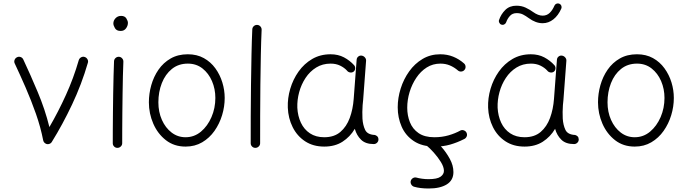

<svg xmlns="http://www.w3.org/2000/svg" viewBox="-20 -831 3993 1114"><path d="M79.1 -499Q89.4 -503.9 99.9 -500Q110.4 -496.1 115.2 -485.8Q155.3 -400.4 198.2 -298.6Q241.2 -196.8 266.6 -93.8Q317.9 -181.6 362.5 -280Q407.2 -378.4 437 -481.9Q440.4 -492.7 450.4 -498.3Q460.4 -503.9 471.2 -500.5Q481.9 -497.1 487.5 -487.1Q493.2 -477.1 489.7 -466.3Q453.6 -341.8 398.4 -225.1Q343.3 -108.4 280.8 -7.8Q275.4 1.5 264.6 4.4Q253.4 7.8 243.2 1.2Q232.9 -5.4 230.5 -17.1Q215.8 -92.8 188.5 -170.7Q161.1 -248.5 128.7 -323Q96.2 -397.5 65.4 -462.9Q60.5 -473.1 64.7 -483.6Q68.8 -494.1 79.1 -499Z M637.7 -694.8Q637.7 -711.9 650.4 -725.3Q663.1 -738.8 682.6 -738.8Q704.1 -738.8 713.1 -724.1Q722.2 -709.5 722.2 -698.2Q722.2 -681.6 711.2 -666.5Q700.2 -651.4 680.2 -651.4Q656.2 -651.4 647 -667.5Q637.7 -683.6 637.7 -694.8ZM669.9 -501.5Q681.2 -501 688.7 -492.4Q696.3 -483.9 695.8 -472.7Q694.3 -438.5 693.1 -390.1Q691.9 -341.8 691.2 -286.9Q690.4 -231.9 689.9 -177.7Q689.5 -123.5 689.2 -77.1Q689 -30.8 689 0Q689 11.2 680.7 19Q672.4 26.9 661.1 26.9Q649.9 26.9 642.1 19Q634.3 11.2 634.3 0Q634.3 -30.8 634.5 -77.4Q634.8 -124 635.3 -178.2Q635.7 -232.4 636.7 -287.6Q637.7 -342.8 638.9 -391.8Q640.1 -440.9 641.6 -475.6Q642.1 -486.8 650.4 -494.4Q658.7 -502 669.9 -501.5Z M1069.8 -516.1Q1122.6 -516.1 1162.6 -493.9Q1202.6 -471.7 1229.5 -434.6Q1256.3 -397.5 1270 -352.8Q1283.7 -308.1 1283.7 -262.7Q1283.7 -212.4 1268.6 -162.6Q1253.4 -112.8 1224.4 -71.5Q1195.3 -30.3 1153.1 -5.4Q1110.8 19.5 1056.6 19.5Q990.2 19.5 942.6 -17.6Q895 -54.7 869.4 -113.5Q843.8 -172.4 843.8 -237.3Q843.8 -287.6 857.7 -336.9Q871.6 -386.2 899.7 -426.8Q927.7 -467.3 970.2 -491.7Q1012.7 -516.1 1069.8 -516.1ZM1069.8 -461.9Q1015.6 -461.9 977.3 -430.9Q939 -399.9 918.9 -348.6Q898.9 -297.4 898.9 -237.3Q898.9 -181.2 919.4 -135.3Q939.9 -89.4 975.6 -62Q1011.2 -34.7 1056.6 -34.7Q1106.9 -34.7 1145.8 -67.1Q1184.6 -99.6 1207 -151.6Q1229.5 -203.6 1229.5 -262.7Q1229.5 -314.9 1210 -360.4Q1190.4 -405.8 1154.8 -433.8Q1119.1 -461.9 1069.8 -461.9Z M1472.2 -686.5Q1483.4 -686 1491 -677.5Q1498.5 -668.9 1498 -657.7Q1495.1 -595.7 1493.4 -512.7Q1491.7 -429.7 1490.7 -338.6Q1489.7 -247.6 1489.5 -159.9Q1489.3 -72.3 1489.3 0Q1489.3 11.2 1481 19Q1472.7 26.9 1461.4 26.9Q1450.2 26.9 1442.4 19Q1434.6 11.2 1434.6 0Q1434.6 -72.3 1434.8 -160.2Q1435.1 -248 1436.3 -339.1Q1437.5 -430.2 1439.2 -513.7Q1440.9 -597.2 1443.8 -660.6Q1444.3 -671.9 1452.6 -679.4Q1460.9 -687 1472.2 -686.5Z M1861.3 -34.7Q1918.9 -34.7 1954.8 -65.4Q1990.7 -96.2 2009.3 -146.7Q2027.8 -197.3 2032.2 -257.3L2049.3 -484.9Q2050.3 -496.1 2058.8 -502.9Q2067.4 -509.8 2078.1 -508.3Q2089.4 -506.8 2097.2 -497.8Q2105 -488.8 2104 -478L2086.9 -250Q2085.9 -235.4 2084 -221.2Q2082.5 -201.7 2082.3 -181.4Q2082 -161.1 2083 -143.1Q2085.4 -105 2098.6 -77.4Q2111.8 -49.8 2154.8 -47.9Q2162.6 -45.9 2168.9 -40Q2175.3 -34.2 2175.8 -22Q2175.8 -10.7 2167.7 -2.9Q2159.7 4.9 2148.4 4.9Q2100.6 4.9 2075 -20.3Q2049.3 -45.4 2038.6 -83.5Q2011.2 -37.1 1967.3 -8.8Q1923.3 19.5 1861.3 19.5Q1796.9 19.5 1750.2 -11.2Q1703.6 -42 1678 -93.5Q1652.3 -145 1649.9 -206.5Q1647.9 -261.2 1664.1 -315.9Q1680.2 -370.6 1712.4 -416Q1744.6 -461.4 1791.5 -488.8Q1838.4 -516.1 1897.9 -516.1Q1941.9 -516.1 1975.6 -498.3Q2009.3 -480.5 2034.7 -452.6Q2042 -443.8 2040.8 -432.6Q2039.6 -421.4 2031.2 -415Q2022.5 -408.7 2011 -410.6Q1999.5 -412.6 1992.7 -421.9Q1977.5 -438.5 1953.6 -450.2Q1929.7 -461.9 1898.4 -461.9Q1851.1 -461.9 1814.5 -439.2Q1777.8 -416.5 1752.9 -378.9Q1728 -341.3 1715.8 -296.1Q1703.6 -251 1705.1 -206.1Q1707.5 -158.2 1725.8 -119.1Q1744.1 -80.1 1778.3 -57.4Q1812.5 -34.7 1861.3 -34.7Z M2674.8 -425.3Q2668 -417 2656.5 -416Q2645 -415 2636.7 -422.4Q2615.2 -440.9 2590.3 -451.4Q2565.4 -461.9 2535.2 -461.9Q2491.2 -461.9 2455.8 -439.5Q2420.4 -417 2395.3 -379.4Q2370.1 -341.8 2356.4 -296.6Q2342.8 -251.5 2342.8 -206.1Q2342.8 -160.6 2358.4 -121.6Q2374 -82.5 2408.7 -58.6Q2443.4 -34.7 2500.5 -34.7Q2543.9 -34.7 2582.3 -45.7Q2620.6 -56.6 2653.3 -74.7Q2663.6 -78.6 2674.1 -73.5Q2684.6 -68.4 2688 -58.1Q2691.9 -47.4 2686.8 -37.4Q2681.6 -27.3 2671.4 -23.4Q2632.8 -3.9 2592.3 7.8Q2551.8 19.5 2503.9 19.5Q2428.7 19.5 2380.9 -12.5Q2333 -44.4 2310.3 -96.4Q2287.6 -148.4 2287.6 -208.5Q2287.6 -262.7 2304.7 -317.1Q2321.8 -371.6 2354 -416.7Q2386.2 -461.9 2431.9 -489Q2477.5 -516.1 2534.2 -516.1Q2574.7 -516.1 2609.1 -502.2Q2643.6 -488.3 2671.9 -463.4Q2680.2 -456.5 2681.2 -445.1Q2682.1 -433.6 2674.8 -425.3ZM2449.7 -25.9Q2457 -34.7 2468.5 -35.9Q2480 -37.1 2488.3 -30.3Q2511.7 -11.7 2540.3 20.3Q2568.8 52.2 2589.8 90.6Q2610.8 128.9 2610.8 167.5Q2610.8 214.8 2572.3 238.8Q2533.7 262.7 2467.3 262.7Q2418 262.7 2382.3 252.4Q2371.6 249 2366 239Q2360.4 229 2363.3 218.3Q2366.7 207.5 2376.7 201.9Q2386.7 196.3 2397.5 199.7Q2409.2 203.1 2428 205.8Q2446.8 208.5 2465.8 208.5Q2516.6 208.5 2536.1 194.3Q2555.7 180.2 2555.7 160.2Q2555.7 137.7 2538.1 109.1Q2520.5 80.6 2496.8 54.2Q2473.1 27.8 2454.1 12.7Q2445.3 5.4 2444.1 -6.1Q2442.9 -17.6 2449.7 -25.9Z M3023.4 -34.7Q3081.1 -34.7 3116.9 -65.4Q3152.8 -96.2 3171.4 -146.7Q3189.9 -197.3 3194.3 -257.3L3211.4 -484.9Q3212.4 -496.1 3220.9 -502.9Q3229.5 -509.8 3240.2 -508.3Q3251.5 -506.8 3259.3 -497.8Q3267.1 -488.8 3266.1 -478L3249 -250Q3248 -235.4 3246.1 -221.2Q3244.6 -201.7 3244.4 -181.4Q3244.1 -161.1 3245.1 -143.1Q3247.6 -105 3260.7 -77.4Q3273.9 -49.8 3316.9 -47.9Q3324.7 -45.9 3331.1 -40Q3337.4 -34.2 3337.9 -22Q3337.9 -10.7 3329.8 -2.9Q3321.8 4.9 3310.5 4.9Q3262.7 4.9 3237.1 -20.3Q3211.4 -45.4 3200.7 -83.5Q3173.3 -37.1 3129.4 -8.8Q3085.4 19.5 3023.4 19.5Q2959 19.5 2912.4 -11.2Q2865.7 -42 2840.1 -93.5Q2814.5 -145 2812 -206.5Q2810.1 -261.2 2826.2 -315.9Q2842.3 -370.6 2874.5 -416Q2906.7 -461.4 2953.6 -488.8Q3000.5 -516.1 3060.1 -516.1Q3104 -516.1 3137.7 -498.3Q3171.4 -480.5 3196.8 -452.6Q3204.1 -443.8 3202.9 -432.6Q3201.7 -421.4 3193.4 -415Q3184.6 -408.7 3173.1 -410.6Q3161.6 -412.6 3154.8 -421.9Q3139.6 -438.5 3115.7 -450.2Q3091.8 -461.9 3060.5 -461.9Q3013.2 -461.9 2976.6 -439.2Q2939.9 -416.5 2915 -378.9Q2890.1 -341.3 2877.9 -296.1Q2865.7 -251 2867.2 -206.1Q2869.6 -158.2 2887.9 -119.1Q2906.2 -80.1 2940.4 -57.4Q2974.6 -34.7 3023.4 -34.7ZM2889.6 -688Q2881.3 -690.4 2877 -698.7Q2872.6 -707 2875.5 -714.8Q2886.7 -748.5 2911.6 -773.2Q2936.5 -797.9 2976.1 -797.9Q3006.3 -797.9 3030 -786.6Q3053.7 -775.4 3073.2 -761.2Q3102.5 -740.2 3128.4 -740.2Q3152.8 -740.2 3169.4 -756.3Q3186 -772.5 3196.8 -797.9Q3200.2 -806.2 3208.7 -809.6Q3217.3 -813 3225.1 -809.6Q3233.4 -806.2 3236.8 -797.9Q3240.2 -789.6 3236.8 -781.2Q3219.2 -741.2 3190.9 -718.8Q3162.6 -696.3 3128.4 -696.3Q3087.9 -696.3 3046.9 -726.6Q3031.2 -738.3 3015.1 -746.6Q2999 -754.9 2978 -754.9Q2953.1 -754.9 2938.5 -738.5Q2923.8 -722.2 2917 -702.1Q2914.1 -693.8 2906 -689.5Q2897.9 -685.1 2889.6 -688Z M3675.8 -516.1Q3728.5 -516.1 3768.6 -493.9Q3808.6 -471.7 3835.4 -434.6Q3862.3 -397.5 3876 -352.8Q3889.6 -308.1 3889.6 -262.7Q3889.6 -212.4 3874.5 -162.6Q3859.4 -112.8 3830.3 -71.5Q3801.3 -30.3 3759 -5.4Q3716.8 19.5 3662.6 19.5Q3596.2 19.5 3548.6 -17.6Q3501 -54.7 3475.3 -113.5Q3449.7 -172.4 3449.7 -237.3Q3449.7 -287.6 3463.6 -336.9Q3477.5 -386.2 3505.6 -426.8Q3533.7 -467.3 3576.2 -491.7Q3618.7 -516.1 3675.8 -516.1ZM3675.8 -461.9Q3621.6 -461.9 3583.3 -430.9Q3544.9 -399.9 3524.9 -348.6Q3504.9 -297.4 3504.9 -237.3Q3504.9 -181.2 3525.4 -135.3Q3545.9 -89.4 3581.5 -62Q3617.2 -34.7 3662.6 -34.7Q3712.9 -34.7 3751.7 -67.1Q3790.5 -99.6 3813 -151.6Q3835.4 -203.6 3835.4 -262.7Q3835.4 -314.9 3815.9 -360.4Q3796.4 -405.8 3760.7 -433.8Q3725.1 -461.9 3675.8 -461.9Z"/></svg>

Font: Mikhak-FD Light
Style: Regular
Weight: 300
Designer: Amin Abedi
Version: Version 3.2